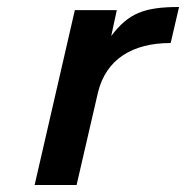

<svg xmlns="http://www.w3.org/2000/svg" viewBox="-20 -529 532 549"><path d="M79 0H199L260 -264C283 -360 359 -406 468 -406L492 -509C392 -509 347 -491 298 -426L314 -500H194Z"/></svg>

Font: Perun SemiBold Italic
Style: Regular
Weight: 400
Italic angle: -12°
Foundry: Copyright (c) Stefan Peev, Context Ltd, 2016
Version: Version 1.026